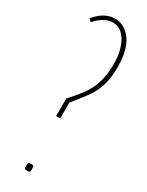

<svg xmlns="http://www.w3.org/2000/svg" viewBox="-199 -785 629 819"><g transform="rotate(30 115.0 -375.0)"><path d="M93 -264V-351Q122 -382 142 -408.5Q162 -435 173.5 -461.5Q185 -488 190 -517Q195 -546 195 -580Q195 -615 188 -642.5Q181 -670 169 -690Q157 -710 140.5 -720.5Q124 -731 104 -731Q85 -731 63.5 -720Q42 -709 20 -684L8 -697Q21 -713 36.5 -725Q52 -737 69 -743.5Q86 -750 104 -750Q126 -750 146 -739.5Q166 -729 182 -708Q198 -687 207 -654.5Q216 -622 216 -578Q216 -522 204.5 -484.5Q193 -447 170 -415Q147 -383 113 -342V-264ZM88 -17Q88 -29 90.5 -31.5Q93 -34 103 -34Q113 -34 115 -31.5Q117 -29 117 -17Q117 -5 115 -2.5Q113 0 103 0Q94 0 91 -2.5Q88 -5 88 -17Z"/></g></svg>

Font: Georama ExtraCondensed Thin
Style: Regular
Weight: 100
Width: 2
Designer: Jean-Baptiste Levee
Foundry: Production Type
Version: Version 1.001